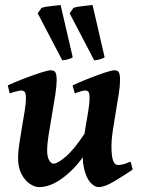

<svg xmlns="http://www.w3.org/2000/svg" viewBox="-20 -744 578 784"><path d="M522 -51.8Q483.4 -25.4 445.1 -2.7Q406.7 20 382.8 20Q365.7 20 348.9 1Q332 -18.1 323 -57.1Q314 -96.2 319.8 -156.2Q322.8 -186.5 328.9 -221.9Q335 -257.3 340.3 -289.6Q345.7 -321.8 345.7 -341.8Q345.7 -364.3 340.8 -369.4Q335.9 -374.5 327.6 -374.5Q321.3 -374.5 308.3 -370.6Q295.4 -366.7 285.2 -362.8L276.4 -395.5Q303.7 -408.2 339.4 -422.4Q375 -436.5 405.5 -446.8Q436 -457 447.8 -457Q461.4 -457 465.8 -447.8Q470.2 -438.5 470.2 -416Q470.2 -394.5 464.8 -359.6Q459.5 -324.7 452.6 -285.4Q445.8 -246.1 440.4 -210Q435.1 -173.8 435.1 -149.9Q435.1 -105.5 441.9 -87.9Q448.7 -70.3 460.9 -70.3Q473.6 -70.3 484.6 -73.5Q495.6 -76.7 513.2 -84ZM326.7 -200.2 321.3 -106.4Q283.7 -52.2 234.4 -16.1Q185.1 20 140.1 20Q121.6 20 101.6 6.6Q81.5 -6.8 67.6 -33.7Q53.7 -60.5 53.7 -100.1Q53.7 -122.1 58.6 -155.3Q63.5 -188.5 69.8 -224.9Q76.2 -261.2 81.1 -292.5Q85.9 -323.7 85.9 -341.8Q85.9 -364.3 80.3 -369.4Q74.7 -374.5 65.9 -374.5Q60.1 -374.5 45.4 -370.6Q30.8 -366.7 19.5 -362.8L11.7 -395.5Q39.6 -408.2 76.2 -422.4Q112.8 -436.5 144.3 -446.8Q175.8 -457 187.5 -457Q201.7 -457 206.5 -447.8Q211.4 -438.5 211.4 -416Q211.4 -394.5 205.6 -356Q199.7 -317.4 191.9 -273.7Q184.1 -230 178.2 -191.4Q172.4 -152.8 172.4 -131.8Q172.4 -104.5 180.4 -90.1Q188.5 -75.7 198.2 -75.7Q215.3 -75.7 249 -104.7Q282.7 -133.8 326.7 -200.2ZM234.4 -497.6 133.8 -689.9 149.4 -711.4Q154.8 -714.4 171.1 -716.8Q187.5 -719.2 204.3 -720.9Q221.2 -722.7 227.5 -723.6L276.9 -510.3Q269 -504.4 255.4 -501.2Q241.7 -498 234.4 -497.6ZM364.7 -497.6 264.2 -689.9 279.8 -711.4Q285.2 -714.4 300.8 -716.8Q316.4 -719.2 333 -720.9Q349.6 -722.7 357.9 -723.6L407.2 -510.3Q399.4 -504.4 385.7 -501.2Q372.1 -498 364.7 -497.6Z"/></svg>

Font: Gentium Plus
Style: Bold Italic
Weight: 700
Italic angle: -8°
Designer: Victor Gaultney, Annie Olsen, Iska Routamaa, Becca Hirsbrunner
Foundry: SIL International
Version: Version 6.101